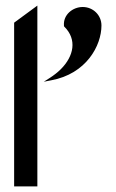

<svg xmlns="http://www.w3.org/2000/svg" viewBox="-20 -666 413 686"><path d="M275.5 -641C239.5 -641 205.5 -613 208.5 -575V-573L209.5 -571C256.5 -525 243.5 -465 197.5 -419C186.5 -408 172.5 -397 158.5 -388L136.5 -374L162.5 -379C288.5 -402 342.5 -503 342.5 -575C342.5 -612 312.5 -641 275.5 -641ZM113.5 0V-646L30.5 -585V0Z"/></svg>

Font: Charger
Style: Bd
Weight: 400
Designer: Jasper
Foundry: Cannot Into Space Fonts
Version: Version 0.98